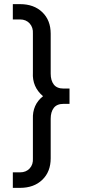

<svg xmlns="http://www.w3.org/2000/svg" viewBox="-20 -765 413 928"><path d="M42 143V68H77Q106 68 123.5 49Q141 30 139 0V-189Q136 -259 188 -300Q135 -345 139 -414V-602Q141 -632 123.5 -651.5Q106 -671 77 -671H42V-745H77Q144 -745 184.5 -706Q225 -667 225 -602V-409Q225 -376 240 -356.5Q255 -337 287 -337H316V-263H287Q255 -263 240 -243.5Q225 -224 225 -191V0Q225 65 184.5 104Q144 143 77 143Z"/></svg>

Font: Plus Jakarta Text Light
Style: Regular
Weight: 300
Designer: Gumpita Rahayu
Foundry: Tokotype Studio
Version: Version 1.000